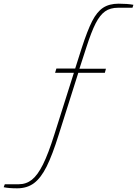

<svg xmlns="http://www.w3.org/2000/svg" viewBox="-25 -818 744 1042"><path d="M-5 198 1 182H76Q117 182 148 157.5Q179 133 208 75Q237 17 270 -88L376 -423H274L281 -446H383L418 -556Q449 -652 475 -703Q501 -754 534.5 -776Q568 -798 619 -798Q666 -798 699 -792L694 -776H616Q573 -776 545 -756Q517 -736 494 -691Q471 -646 444 -562L406 -445H550L544 -423H400L294 -88Q259 24 228 86Q197 148 159.5 176Q122 204 68 204Q22 204 -5 198Z"/></svg>

Font: Exo Thin
Style: Italic
Weight: 250
Italic angle: -9°
Designer: Natanael Gama
Foundry: Natanael Gama
Version: Version 1.500; ttfautohint (v1.6)